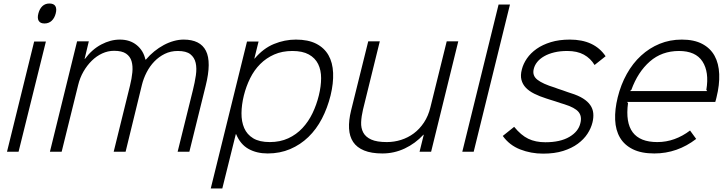

<svg xmlns="http://www.w3.org/2000/svg" viewBox="-20 -866 4157 1096"><path d="M298 -789Q291 -762 274.5 -747Q258 -732 234 -732Q210 -732 201 -747Q192 -762 199 -789Q206 -816 222 -831Q238 -846 262 -846Q287 -846 296 -831Q305 -816 298 -789ZM86 0H20L175 -629H242Z M1154 -376 1061 0H994L1081 -351Q1092 -395 1098 -435.5Q1104 -476 1097 -507Q1090 -538 1066.5 -556.5Q1043 -575 995 -575Q954 -575 920.5 -558.5Q887 -542 861 -515Q835 -488 817 -453Q799 -418 790 -381L697 0H629L722 -377Q732 -417 735.5 -453Q739 -489 731 -516.5Q723 -544 699.5 -560Q676 -576 631 -576Q596 -576 563.5 -561Q531 -546 504 -519.5Q477 -493 456.5 -457.5Q436 -422 426 -380L332 0H265L420 -630H487L463 -530H465Q505 -584 558 -612Q611 -640 664 -640Q722 -640 760.5 -608.5Q799 -577 810 -526H813Q835 -552 861 -573Q887 -594 915 -609Q943 -624 972 -632Q1001 -640 1028 -640Q1123 -640 1155.5 -576Q1188 -512 1154 -376Z M1867 -321Q1849 -249 1817.5 -188.5Q1786 -128 1740.5 -84Q1695 -40 1636.5 -15Q1578 10 1508 10Q1445 10 1398.5 -16Q1352 -42 1328 -100H1326L1249 210H1183L1390 -629H1456L1432 -532H1434Q1483 -590 1544 -615Q1605 -640 1669 -640Q1739 -640 1785 -616.5Q1831 -593 1855 -551Q1879 -509 1881.5 -450Q1884 -391 1867 -321ZM1800 -321Q1813 -374 1813 -420Q1813 -466 1796 -500.5Q1779 -535 1743 -555Q1707 -575 1649 -575Q1591 -575 1545.5 -555Q1500 -535 1465.5 -500.5Q1431 -466 1408 -419.5Q1385 -373 1372 -321Q1359 -268 1358.5 -220Q1358 -172 1374 -135Q1390 -98 1425.5 -76.5Q1461 -55 1520 -55Q1579 -55 1625.5 -76.5Q1672 -98 1706.5 -135Q1741 -172 1764 -220Q1787 -268 1800 -321Z M2441 0H2375L2399 -97H2397Q2351 -47 2290.5 -18.5Q2230 10 2163 10Q2100 10 2058.5 -7Q2017 -24 1996 -55.5Q1975 -87 1972.5 -132.5Q1970 -178 1984 -235L2082 -630H2148L2052 -240Q2043 -202 2041.5 -168.5Q2040 -135 2053.5 -109.5Q2067 -84 2099 -69.5Q2131 -55 2188 -55Q2230 -55 2269.5 -67.5Q2309 -80 2342 -104.5Q2375 -129 2400 -166.5Q2425 -204 2437 -254L2530 -630H2596Z M2684 0H2619L2826 -840H2891Z M3362 -167Q3354 -134 3333.5 -102.5Q3313 -71 3278.5 -45.5Q3244 -20 3195 -4.5Q3146 11 3080 11Q3011 11 2949.5 -13Q2888 -37 2850 -90L2915 -142Q2954 -94 2995.5 -74Q3037 -54 3093 -54Q3178 -54 3230 -84.5Q3282 -115 3293 -163Q3303 -202 3282.5 -227Q3262 -252 3201 -271Q3196 -272 3181.5 -277Q3167 -282 3150 -287.5Q3133 -293 3118 -297.5Q3103 -302 3098 -304Q3060 -316 3030 -331Q3000 -346 2981.5 -365.5Q2963 -385 2956.5 -410.5Q2950 -436 2959 -470Q2967 -502 2988 -532.5Q3009 -563 3043 -587Q3077 -611 3124.5 -625.5Q3172 -640 3233 -640Q3373 -640 3437 -545L3374 -495Q3351 -533 3313 -554Q3275 -575 3218 -575Q3177 -575 3144 -567Q3111 -559 3086.5 -545Q3062 -531 3047 -512.5Q3032 -494 3027 -473Q3017 -435 3047.5 -411Q3078 -387 3147 -366Q3151 -364 3164.5 -359.5Q3178 -355 3193 -350Q3208 -345 3221 -340Q3234 -335 3239 -334Q3281 -321 3308 -304Q3335 -287 3349.5 -266Q3364 -245 3366.5 -220Q3369 -195 3362 -167Z M4070 -310Q4068 -302 4066.5 -296Q4065 -290 4063 -284H3559L3565 -278Q3535 -55 3732 -55Q3783 -55 3830 -72Q3877 -89 3919 -121L3954 -73Q3901 -32 3841 -11Q3781 10 3715 10Q3641 10 3592.5 -14Q3544 -38 3519 -80.5Q3494 -123 3491.5 -182Q3489 -241 3506 -310Q3524 -383 3558 -444Q3592 -505 3639.5 -548.5Q3687 -592 3745.5 -616Q3804 -640 3872 -640Q3942 -640 3988.5 -615.5Q4035 -591 4059 -547.5Q4083 -504 4085.5 -443Q4088 -382 4070 -310ZM4017 -346 4012 -353Q4029 -455 3990 -515Q3951 -575 3856 -575Q3758 -575 3689.5 -515Q3621 -455 3584 -353L3576 -346Z"/></svg>

Font: TypoPRO Sinkin Sans
Style: 300 Light Italic
Weight: 300
Italic angle: -112°
Designer: Keith Bates
Foundry: K-Type
Version: Sinkin Sans (version 1.0)  by Keith Bates   •   © 2014   www